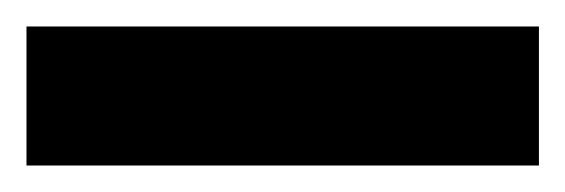

<svg xmlns="http://www.w3.org/2000/svg" viewBox="-20 -697 427 145"><path d="M0 -572V-677H387V-572Z"/></svg>

Font: DM Sans 9pt Black
Style: Regular
Weight: 900
Version: Version 4.004;gftools[0.9.30]